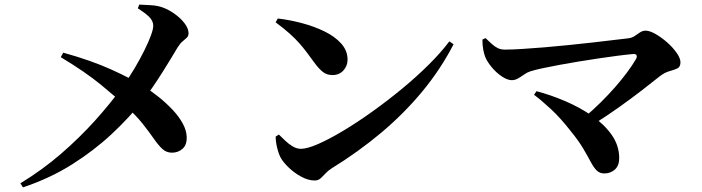

<svg xmlns="http://www.w3.org/2000/svg" viewBox="-20 -784 3040 831"><path d="M79.3 27 68.3 9.4Q163.2 -48.5 243.9 -118.2Q324.5 -188 390.8 -261.6Q457.1 -335.2 507 -404Q537.7 -446.3 562.4 -488.2Q587.1 -530.1 605.3 -566.9Q623.4 -603.7 633.3 -630.9Q643.2 -658.1 643.2 -671.6Q643.2 -695.4 622.8 -713.7Q602.3 -732 576.5 -748L582.8 -764.1Q607.2 -763.1 635 -761.4Q662.8 -759.8 686.6 -750.8Q712.5 -741 737.6 -722.7Q762.8 -704.4 779.4 -682.4Q796 -660.4 796 -639.9Q796 -628.2 788.6 -620.9Q781.1 -613.6 770.4 -605Q759.7 -596.4 749.3 -579.7Q739.4 -563 723 -535.9Q706.6 -508.8 686.1 -476Q665.5 -443.3 642.2 -409Q618.9 -374.6 594.4 -344Q538 -273.5 462.3 -202.8Q386.5 -132.1 291.2 -72Q195.9 -12 79.3 27ZM243 -536.5 253.7 -556.1Q375.9 -522.1 463 -482.5Q550.1 -443 603.1 -409.6Q635.3 -389.6 667.4 -363.8Q699.5 -338 726.7 -309.2Q753.9 -280.4 770.6 -250.1Q787.2 -219.8 788 -191.6Q789.4 -157.5 770.5 -140.4Q751.5 -123.2 724.4 -123.2Q700.4 -123.2 683.1 -139Q665.8 -154.8 646.5 -182.7Q627.2 -210.6 598.1 -247.5Q569.1 -284.4 522.7 -326.4Q486.8 -359.4 418.4 -415.9Q349.9 -472.4 243 -536.5Z M1182.5 -703.9Q1233.9 -698 1287.2 -683.8Q1340.5 -669.6 1385.2 -647.7Q1429.9 -625.8 1457.1 -595.2Q1484.3 -564.6 1484.3 -525.7Q1484.3 -498.9 1466.3 -479Q1448.2 -459.1 1419.2 -459.1Q1394.7 -459.1 1377.6 -472.5Q1360.4 -485.8 1341.1 -512.2Q1323.1 -536.8 1307.9 -557.1Q1292.7 -577.4 1275.2 -597.2Q1257.8 -617 1233.5 -638.7Q1209.3 -660.5 1172.9 -687.5ZM1924.8 -604.9 1943.2 -592.5Q1886.6 -483.2 1807.5 -387.7Q1728.4 -292.3 1630.1 -209.7Q1531.8 -127.2 1416 -55.7Q1400.3 -45.9 1389 -33.6Q1377.8 -21.4 1367.5 -12.1Q1357.2 -2.8 1342.1 -2.8Q1313.9 -2.8 1283.6 -19.4Q1253.2 -36 1229.3 -59.1Q1205.4 -82.2 1194.7 -101.7Q1185.5 -119.3 1179.3 -145.6Q1173 -171.8 1173.2 -193L1187 -201.8Q1198.9 -190.3 1214 -175.6Q1229.2 -160.8 1246.9 -150.3Q1264.6 -139.9 1282.5 -139.9Q1309.4 -139.9 1356.8 -160.6Q1404.1 -181.3 1464.4 -217.3Q1524.7 -253.3 1590 -300Q1655.3 -346.6 1718.7 -398.8Q1782.2 -451 1835.6 -504.1Q1889 -557.2 1924.8 -604.9Z M2068 -612.8 2081.5 -619.1Q2096.6 -604.5 2109.2 -593.1Q2121.9 -581.8 2135 -575.5Q2148.1 -569.3 2165.1 -569.3Q2196.6 -569.3 2240.9 -572.2Q2285.3 -575.1 2336.7 -579.2Q2388.1 -583.4 2441.5 -589Q2494.9 -594.5 2544.4 -600Q2593.9 -605.6 2634.6 -610.6Q2675.2 -615.6 2700 -618.3Q2715 -620 2727 -628.3Q2738.9 -636.5 2750.2 -643.9Q2761.6 -651.3 2774.2 -651.3Q2791.9 -651.3 2817.2 -636.9Q2842.5 -622.4 2867.3 -600.7Q2892 -579 2908.5 -555.4Q2925.1 -531.9 2925.1 -514.4Q2925.1 -494.6 2912 -488.1Q2898.8 -481.5 2878.4 -476.2Q2857.9 -470.9 2835.7 -454Q2802.2 -427.2 2757.7 -392.8Q2713.3 -358.4 2659.8 -320.4Q2606.4 -282.4 2545.7 -244.1L2509 -275.9Q2546 -307.3 2579.7 -340.6Q2613.4 -373.9 2642.4 -407Q2671.5 -440.2 2694.5 -471.3Q2717.6 -502.4 2732.6 -528.3Q2738.3 -538.5 2734.9 -545Q2731.4 -551.6 2719.5 -550.1Q2691.1 -547.6 2653.1 -542.7Q2615.1 -537.7 2572.4 -531.4Q2529.7 -525 2486.4 -518Q2443.2 -511 2402.8 -503.4Q2362.4 -495.8 2329.2 -488.9Q2296 -481.9 2274.7 -475Q2262.2 -471.1 2248.9 -461.7Q2235.7 -452.3 2222.4 -444.6Q2209.2 -437 2195.1 -437Q2176.2 -437 2152.2 -453.1Q2128.2 -469.1 2108.7 -492.5Q2089.3 -515.8 2080.4 -536.8Q2074.9 -550.6 2071.4 -569.9Q2067.8 -589.1 2068 -612.8ZM2302 -389.3Q2362.9 -373.4 2426.1 -346.4Q2489.3 -319.5 2542.4 -282.7Q2595.5 -245.9 2627.8 -199.8Q2660 -153.6 2660 -99.4Q2660 -67.5 2641.5 -50.4Q2622.9 -33.3 2595.7 -33.3Q2575.5 -33.3 2562.6 -46.1Q2549.8 -58.8 2537 -82.8Q2524.3 -106.8 2504.8 -140.1Q2485.3 -173.4 2451.2 -215.3Q2406.4 -272.8 2365.3 -311Q2324.2 -349.3 2291.4 -373.7Z"/></svg>

Font: Noto Serif TC
Style: Regular
Weight: 200
Designer: Ryoko NISHIZUKA 西塚涼子 (kana & ideographs); Frank Grießhammer (Latin, Greek & Cyrillic); Wenlong ZHANG 张文龙 (bopomofo); San
Foundry: Adobe
Version: Version 2.001;hotconv 1.1.0;makeotfexe 2.6.0